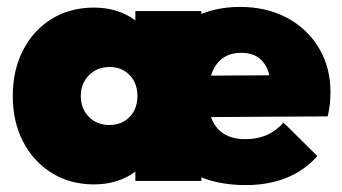

<svg xmlns="http://www.w3.org/2000/svg" viewBox="-20 -524 989 556"><path d="M691 12Q605 12 540 -20.5Q475 -53 438.5 -111.5Q402 -170 402 -246Q402 -321 437.5 -379Q473 -437 535 -470.5Q597 -504 675 -504Q752 -504 811 -472.5Q870 -441 903.5 -385Q937 -329 937 -257Q937 -242 935.5 -225.5Q934 -209 929 -187L591 -185Q614 -121 691 -121Q759 -121 801 -169L899 -72Q824 12 691 12ZM679 -371Q612 -371 591 -305L760 -306Q744 -371 679 -371ZM252 10Q183 10 130 -23Q77 -56 47 -113.5Q17 -171 17 -246Q17 -321 47 -379Q77 -437 130 -469.5Q183 -502 252 -502Q322 -502 372 -465V-492H563V0H372V-27Q322 10 252 10ZM296 -162Q333 -162 355.5 -185.5Q378 -209 378 -246Q378 -283 355.5 -306.5Q333 -330 297 -330Q261 -330 237.5 -306Q214 -282 214 -246Q214 -209 237.5 -185.5Q261 -162 296 -162Z"/></svg>

Font: Outfit Black
Style: Regular
Weight: 900
Designer: Rodrigo Fuenzalida
Foundry: fragTYPE
Version: Version 1.100; ttfautohint (v1.8.4.7-5d5b)